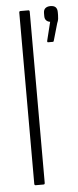

<svg xmlns="http://www.w3.org/2000/svg" viewBox="-51 -721 306 750"><g transform="rotate(-5 101.5 -346.0)"><path d="M58 0Q53 0 53 -6V-677Q53 -683 58 -683H89Q94 -683 94 -677V-6Q94 0 89 0ZM155 -552Q151 -552 152 -558L170 -631Q161 -632 155 -638Q149 -644 149 -655V-666Q149 -680 156.5 -686Q164 -692 176 -692Q190 -692 196.5 -685.5Q203 -679 203 -666V-655Q203 -647 202 -639.5Q201 -632 197 -623L178 -557Q177 -552 174 -552Z"/></g></svg>

Font: Sofia Sans Extra Condensed Light
Style: Regular
Weight: 300
Designer: Botio Nikoltchev, Ani Petrova
Foundry: lettersoup
Version: Version 4.101